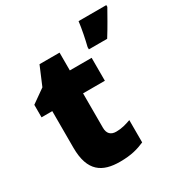

<svg xmlns="http://www.w3.org/2000/svg" viewBox="-177 -945 987 1037"><g transform="rotate(-30 316.0 -426.0)"><path d="M632 -800V-811H459C454 -768 441 -704 431 -665V-651H545C582 -710 604 -751 632 -800ZM337 -192C304 -192 285 -210 285 -246V-461H421V-604H285V-715H160L111 -599L26 -539V-461H93V-233C93 -83 166 -41 274 -41C346 -41 387 -54 429 -72V-211C398 -200 371 -192 337 -192Z"/></g></svg>

Font: Noto Sans Tamil UI Black
Style: Regular
Weight: 900
Designer: Jelle Bosma - Monotype Design Team
Foundry: Monotype Imaging Inc.
Version: Version 2.004